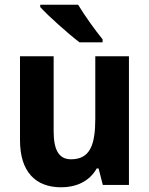

<svg xmlns="http://www.w3.org/2000/svg" viewBox="-20 -786 635 816"><path d="M312 -766H151V-756C184 -719 273 -640 318 -606H416V-619C387 -654 338 -722 312 -766ZM528 -547H385V-282C385 -171 363 -109 282 -109C230 -109 208 -149 208 -228V-547H65V-190C65 -56 131 10 240 10C304 10 360 -15 391 -70H399L417 0H528Z"/></svg>

Font: Noto Sans Myanmar UI SemiCondensed
Style: Bold
Weight: 700
Width: 4
Designer: Monotype Design Team
Foundry: Monotype Imaging Inc.
Version: Version 2.103